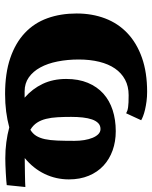

<svg xmlns="http://www.w3.org/2000/svg" viewBox="62 -672 622 786"><g transform="rotate(90 373.0 -279.0)"><path d="M35.2 -281.7Q35.2 -345.2 55.4 -398.4Q75.7 -451.7 116 -489.7Q156.2 -527.8 216.3 -549.1Q276.4 -570.3 356 -570.3Q376 -570.3 394.5 -567.9Q413.1 -565.4 428.7 -561.8Q444.3 -558.1 455.6 -553.7Q466.8 -549.3 472.2 -545.9L443.8 -484.4Q438.5 -487.3 432.9 -489.3Q427.2 -491.2 418.9 -492.4Q410.6 -493.7 398.9 -494.1Q387.2 -494.6 369.6 -494.6Q333.5 -494.6 306.2 -480Q278.8 -465.3 260.5 -438.7Q242.2 -412.1 232.9 -374.3Q223.6 -336.4 223.6 -290.5Q223.6 -244.1 231.7 -203.6Q239.7 -163.1 256.1 -133.1Q272.5 -103 296.9 -85.9Q321.3 -68.8 354 -68.8H379.9Q343.3 -100.6 323.2 -143.1Q303.2 -185.5 303.2 -238.8Q303.2 -289.6 319.1 -327.6Q335 -365.7 363.3 -391.1Q391.6 -416.5 430.9 -429.2Q470.2 -441.9 517.1 -441.9Q559.6 -441.9 595.7 -429Q631.8 -416 658.2 -391.6Q684.6 -367.2 699.5 -331.3Q714.4 -295.4 714.4 -250Q714.4 -197.3 692.1 -150.9Q669.9 -104.5 627 -69.3H630.4Q639.6 -69.3 656.5 -69.6Q673.3 -69.8 691.2 -70.1Q709 -70.3 724.4 -70.8Q739.7 -71.3 745.6 -71.8L737.8 4.4Q732.4 5.4 718.8 6.3Q705.1 7.3 688.2 8.3Q671.4 9.3 654.8 9.8Q638.2 10.3 627.9 10.3Q593.8 10.3 562.3 6.1Q530.8 2 501.5 -5.9Q470.7 2.4 436.8 6.8Q402.8 11.2 364.7 11.2Q279.8 11.2 217.8 -10Q155.8 -31.2 115 -69.6Q74.2 -107.9 54.7 -161.9Q35.2 -215.8 35.2 -281.7ZM511.2 -92.3Q526.9 -101.6 535.9 -116Q544.9 -130.4 549.6 -151.6Q554.2 -172.9 555.4 -202.4Q556.6 -231.9 556.6 -272.5Q556.6 -293.5 553.5 -312.7Q550.3 -332 544.2 -346.9Q538.1 -361.8 529.1 -370.6Q520 -379.4 508.3 -379.4Q493.7 -379.4 484.1 -370.1Q474.6 -360.8 469 -344.7Q463.4 -328.6 460.9 -306.6Q458.5 -284.7 458.5 -259.3Q458.5 -229 460 -203.4Q461.4 -177.7 466.6 -156.7Q471.7 -135.7 482.2 -119.6Q492.7 -103.5 511.2 -92.3Z"/></g></svg>

Font: Merriweather UltraBold
Style: Regular
Weight: 900
Designer: Eben Sorkin ( sorkintype@gmail.com )
Foundry: Eben Sorkin
Version: Version 1.570; ttfautohint (v1.3) -l 8 -r 32 -G 0 -x 0 -H 60